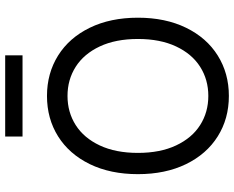

<svg xmlns="http://www.w3.org/2000/svg" viewBox="-104 -820 934 767"><g transform="rotate(-90 363.5 -437.0)"><path d="M363.3 9.8Q272.5 9.8 201.7 -34.7Q130.9 -79.1 90.8 -161.4Q50.8 -243.7 50.8 -353.5Q50.8 -463.4 90.8 -545.7Q130.9 -627.9 201.7 -672.4Q272.5 -716.8 363.3 -716.8Q453.6 -716.8 524.7 -672.4Q595.7 -627.9 635.7 -545.7Q675.8 -463.4 675.8 -353.5Q675.8 -243.7 635.7 -161.4Q595.7 -79.1 524.7 -34.7Q453.6 9.8 363.3 9.8ZM363.3 -634.8Q298.3 -634.8 246.8 -602.1Q195.3 -569.3 165.5 -505.9Q135.7 -442.4 135.7 -353.5Q135.7 -264.6 165.5 -201.2Q195.3 -137.7 246.8 -105Q298.3 -72.3 363.3 -72.3Q428.2 -72.3 479.7 -105Q531.2 -137.7 561 -201.2Q590.8 -264.6 590.8 -353.5Q590.8 -442.4 561 -505.9Q531.2 -569.3 479.7 -602.1Q428.2 -634.8 363.3 -634.8ZM525.4 -814.5H201.2V-883.8H525.4Z"/></g></svg>

Font: Pretendard
Style: Regular
Weight: 400
Designer: Base glyphs from Inter by Rasmus Andersson; Hangeul glyphs from Noto Sans CJK(Source Han Sans) by Jang Soo-young and Kan
Foundry: Kil Hyung-jin
Version: Version 1.309